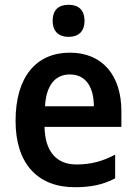

<svg xmlns="http://www.w3.org/2000/svg" viewBox="-20 -838 569 802"><path d="M267 -818C227 -818 200 -799 200 -751C200 -704 228 -684 267 -684C305 -684 333 -704 333 -751C333 -798 306 -818 267 -818ZM272 -618C132 -618 45 -518 45 -333C45 -155 137 -56 292 -56C362 -56 411 -67 461 -93V-192C407 -164 360 -151 299 -151C215 -151 168 -206 166 -308H487V-374C487 -524 407 -618 272 -618ZM272 -527C340 -527 372 -472 372 -394H168C173 -484 212 -527 272 -527Z"/></svg>

Font: Noto Sans Malayalam UI SemiCondensed SemiBold
Style: Regular
Weight: 600
Width: 4
Designer: Jelle Bosma - Monotype Design Team
Foundry: Monotype Imaging Inc.
Version: Version 2.104